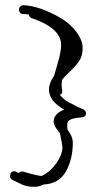

<svg xmlns="http://www.w3.org/2000/svg" viewBox="-20 -727 360 741"><path d="M43 -64 52 -59Q56 -66 68 -65Q126 -48 141 -48Q173 -63 197 -96.5Q221 -130 221 -160Q221 -168 211 -213Q187 -241 187 -258Q187 -288 228 -304Q169 -337 169 -381Q169 -407 189 -435Q191 -444 203.5 -486Q216 -528 216 -553Q216 -619 102 -657Q93 -661 91 -671Q77 -673 68 -673Q59 -673 55 -682Q51 -691 56 -699Q61 -707 72 -707Q136 -703 215 -657Q251 -636 275 -603.5Q299 -571 299 -542Q299 -513 287 -494Q275 -475 250.5 -451.5Q226 -428 220 -420Q218 -409 218 -398.5Q218 -388 220 -376.5Q222 -365 211 -361Q225 -343 244 -333Q287 -310 300 -306Q312 -300 312 -290Q312 -276 295 -274Q250 -271 242 -257Q237 -249 241 -226Q261 -200 261 -176Q261 -113 234.5 -65.5Q208 -18 149 -15Q130 -6 113 -6Q96 -6 85 -8.5Q74 -11 67 -14Q60 -17 48 -23Q36 -29 29 -32Q19 -38 19 -44.5Q19 -51 20 -56Q27 -71 43 -64Z"/></svg>

Font: Ruge Boogie
Style: Regular
Weight: 400
Version: Version 1.003